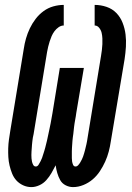

<svg xmlns="http://www.w3.org/2000/svg" viewBox="-20 -755 540 783"><path d="M278 8Q262 8 247.5 0.5Q233 -7 225.5 -20.5Q218 -34 213.5 -49.5Q209 -65 207 -81Q199 -65 190 -49.5Q181 -34 169 -20.5Q157 -7 140.5 0.5Q124 8 108 8Q90 8 74 0.5Q58 -7 47 -19Q36 -31 29.5 -47Q23 -63 19 -80Q15 -97 14 -114.5Q13 -132 13.5 -150Q14 -168 16.5 -186Q19 -204 22 -222L77 -556Q80 -577 86 -598Q92 -619 101.5 -639Q111 -659 125 -677.5Q139 -696 157.5 -709.5Q176 -723 197.5 -729Q219 -735 240 -735V-651Q229 -651 219 -644Q209 -637 202 -627.5Q195 -618 190.5 -607.5Q186 -597 182.5 -586Q179 -575 176.5 -564.5Q174 -554 172 -543L117 -208Q115 -201 114 -194Q113 -187 112 -179.5Q111 -172 110.5 -165Q110 -158 109.5 -151Q109 -144 108.5 -137Q108 -130 108 -123Q108 -116 108.5 -109Q109 -102 110.5 -95.5Q112 -89 115.5 -82.5Q119 -76 126 -76Q133 -76 137.5 -83.5Q142 -91 145.5 -97.5Q149 -104 151.5 -111Q154 -118 156 -125Q158 -132 160.5 -139Q163 -146 164.5 -153Q166 -160 168 -167Q170 -174 171.5 -181Q173 -188 174.5 -195Q176 -202 177.5 -209Q179 -216 180.5 -223Q182 -230 183.5 -237.5Q185 -245 186.5 -252Q188 -259 189 -266Q190 -273 191.5 -280Q193 -287 194 -294L224 -478H322L291 -294Q290 -287 289 -280Q288 -273 286.5 -266Q285 -259 284 -251.5Q283 -244 282 -237Q281 -230 280.5 -223Q280 -216 279 -209Q278 -202 277 -195Q276 -188 275.5 -181Q275 -174 274.5 -166.5Q274 -159 273.5 -152Q273 -145 273 -138Q273 -131 273 -124Q273 -117 273 -110Q273 -103 274 -96.5Q275 -90 278 -83Q281 -76 288 -76Q294 -76 299 -81.5Q304 -87 307.5 -93Q311 -99 314 -105Q317 -111 319 -117Q321 -123 323 -129.5Q325 -136 326.5 -142Q328 -148 329.5 -154.5Q331 -161 332.5 -167Q334 -173 335 -179.5Q336 -186 337 -192L392 -527Q394 -539 395.5 -551Q397 -563 397.5 -575Q398 -587 397.5 -598.5Q397 -610 394.5 -621Q392 -632 384.5 -641.5Q377 -651 366 -651V-735Q391 -735 414.5 -727Q438 -719 454.5 -702Q471 -685 480 -662Q489 -639 492 -614.5Q495 -590 493.5 -564.5Q492 -539 488 -513L432 -179Q429 -158 423.5 -137Q418 -116 409 -96Q400 -76 387.5 -57Q375 -38 358 -23.5Q341 -9 320 -0.5Q299 8 278 8Z"/></svg>

Font: Iosevka Slab Semibold Oblique
Style: Regular
Weight: 600
Italic angle: -9°
Monospace: yes
Designer: Belleve Invis
Foundry: Belleve Invis
Version: Version 11.1.1; ttfautohint (v1.8.3)